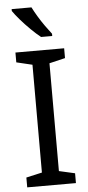

<svg xmlns="http://www.w3.org/2000/svg" viewBox="-62 -979 463 1013"><g transform="rotate(-5 169.5 -472.0)"><path d="M298 0H40V-52L124 -71V-642L40 -662V-714H298V-662L214 -642V-71L298 -52ZM145 -944Q156 -922 172.5 -894.5Q189 -867 207.5 -841Q226 -815 241 -796V-784H182Q159 -802 130 -830.5Q101 -859 76.5 -887.5Q52 -916 40 -934V-944Z"/></g></svg>

Font: Noto Serif Ottoman Siyaq
Style: Regular
Weight: 400
Designer: Sérgio Martins
Version: Version 1.005; ttfautohint (v1.8.4.7-5d5b)